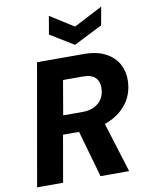

<svg xmlns="http://www.w3.org/2000/svg" viewBox="-101 -1020 842 1091"><g transform="rotate(-10 320.5 -474.0)"><path d="M23 0 146 -700H414Q491 -700 541 -673.5Q591 -647 614.5 -603Q638 -559 636 -507Q634 -436 596.5 -382.5Q559 -329 493.5 -299Q428 -269 341 -269H220L173 0ZM389 0 302 -306H459L554 0ZM240 -377H353Q410 -377 445 -408Q480 -439 481 -492Q482 -530 460 -552.5Q438 -575 387 -575H274ZM560 -948 541 -843 376 -760 240 -843 258 -948 394 -862Z"/></g></svg>

Font: DM Sans 17pt Black
Style: Italic
Weight: 900
Italic angle: -10°
Version: Version 4.004;gftools[0.9.30]